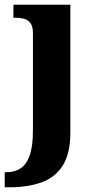

<svg xmlns="http://www.w3.org/2000/svg" viewBox="-40 -556 412 816"><path d="M-20 240V176H-13Q22.6 176 47.6 159.5Q72.5 143 86.3 104.2Q100 65.3 100 -2V-416Q100 -444.5 88.5 -458.8Q77 -473 59.5 -477Q42 -481 20 -481H17V-536H259V8Q259 97 226.4 148Q193.8 199 135.3 219.5Q76.7 240 1 240Z"/></svg>

Font: Noto Serif Hentaigana EL
Style: Regular
Weight: 400
Designer: Kazuhiro Yamada
Foundry: nipponia
Version: Version 1.000